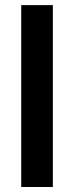

<svg xmlns="http://www.w3.org/2000/svg" viewBox="-20 -748 297 768"><path d="M191.4 -727.5V0H64.9V-727.5Z"/></svg>

Font: Inter 17pt SemiBold
Style: Regular
Weight: 600
Version: Version 4.001;git-66647c0bb